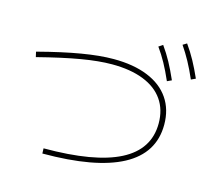

<svg xmlns="http://www.w3.org/2000/svg" viewBox="-111 -942 1160 1056"><g transform="rotate(15 469.0 -414.5)"><path d="M791 -343.8Q791 -421.9 752.4 -477.5Q713.9 -533.2 639.6 -562.5Q565.4 -591.8 460 -591.8Q384.8 -591.8 284.7 -574.7Q184.6 -557.6 43.9 -521.5L37.1 -550.8Q177.2 -587.4 280 -604.7Q382.8 -622.1 460.9 -622.1Q574.7 -622.1 655.8 -589.1Q736.8 -556.2 779.5 -493.9Q822.3 -431.6 822.3 -344.7Q822.3 -182.1 669.7 -100.3Q517.1 -18.6 215.8 -18.6L214.8 -47.9Q504.4 -47.9 647.7 -121.6Q791 -195.3 791 -343.8ZM679.7 -752 703.1 -767.6Q731 -728.5 753.7 -686.8Q776.4 -645 799.8 -591.8L774.4 -580.1Q751 -633.8 728.5 -674.6Q706.1 -715.3 679.7 -752ZM805.7 -795.9 828.1 -809.6Q856 -770.5 878.7 -729Q901.4 -687.5 924.8 -634.8L899.4 -623Q876.5 -675.8 854.2 -716.6Q832 -757.3 805.7 -795.9Z"/></g></svg>

Font: Pretendard JP Thin
Style: Regular
Weight: 100
Designer: Base glyphs from Inter by Rasmus Andersson; Hangeul glyphs from Noto Sans CJK(Source Han Sans) by Jang Soo-young and Kan
Foundry: Kil Hyung-jin
Version: Version 1.309